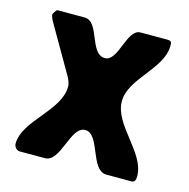

<svg xmlns="http://www.w3.org/2000/svg" viewBox="-83 -601 674 683"><g transform="rotate(15 254.0 -260.0)"><path d="M33 -500C33 -497 38 -483 40 -480C55 -454 125 -333 140 -307C147 -295 154 -281 154 -267C154 -177 26 -109 26 -23C26 -13 35 0 47 0H140C198 0 199 -134 253 -134C309 -134 306 0 367 0H460C473 0 474 -15 474 -23C474 -110 352 -179 352 -267C352 -351 468 -416 468 -501C468 -511 469 -520 453 -520H353C303 -520 303 -399 254 -399C196 -399 204 -520 147 -520H47C43 -520 33 -503 33 -500Z"/></g></svg>

Font: Asimov Print
Style: C
Weight: 500
Designer: Google
Version: Version 2.000980: 2014